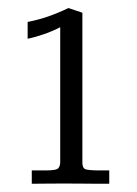

<svg xmlns="http://www.w3.org/2000/svg" viewBox="-20 -664 341 478"><path d="M59.1 -206.5V-239.7H93.8Q121.1 -239.7 125.5 -245.6Q129.9 -251.5 129.9 -259.8V-596.2Q109.9 -585.9 89.4 -578.9Q68.8 -571.8 48.8 -567.4V-609.4Q74.7 -614.3 99.9 -623Q125 -631.8 150.4 -644L185.1 -632.3V-258.8Q185.1 -247.6 190.7 -243.7Q196.3 -239.7 229.5 -239.7H252V-206.5Q237.3 -206.5 223.4 -206.5Q209.5 -206.5 193.6 -206.8Q177.7 -207 157.7 -207Q134.8 -207 118.7 -207Q102.5 -207 88.9 -206.8Q75.2 -206.5 59.1 -206.5Z"/></svg>

Font: Kameron
Style: Regular
Weight: 400
Designer: Vernon Adams
Foundry: Vernon Adams
Version: Version 1.100